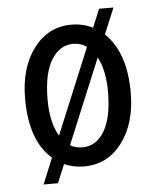

<svg xmlns="http://www.w3.org/2000/svg" viewBox="-49 -632 598 739"><g transform="rotate(-5 249.5 -262.5)"><path d="M47.4 -269Q47.4 -388.7 103.5 -463.4Q159.7 -538.1 250 -538.1Q293.9 -538.1 332 -519L361.3 -589.8H417L375 -489.3Q454.6 -413.6 454.6 -258.3Q454.6 -139.6 398.4 -64.9Q342.3 9.8 251 9.8Q211.4 9.8 174.8 -5.9L145 65.4H89.4L130.9 -34.7Q47.4 -106.9 47.4 -269ZM133.3 -258.3Q133.3 -170.4 165 -116.7L302.2 -447.8Q279.3 -463.9 250 -463.9Q197.3 -463.9 165.3 -411.1Q133.3 -358.4 133.3 -258.3ZM367.7 -269Q367.7 -351.1 339.8 -403.8L204.1 -76.2Q225.6 -64 251 -64Q305.2 -64 336.4 -116.9Q367.7 -169.9 367.7 -269Z"/></g></svg>

Font: TypoPRO Roboto
Style: Regular
Weight: 400
Designer: Google
Version: Version 2.136; 2016